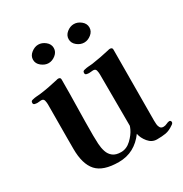

<svg xmlns="http://www.w3.org/2000/svg" viewBox="-175 -886 979 1027"><g transform="rotate(-30 314.0 -373.0)"><path d="M617 -37Q617 -29 607 -23Q580 -4 557 0Q534 4 502 4Q471 4 449.5 -22Q428 -48 423 -76Q394 -36 354.5 -14.5Q315 7 265 7Q169 7 129 -37.5Q89 -82 89 -176V-243Q89 -295 89.5 -346.5Q90 -398 90 -450Q90 -461 87 -474Q84 -487 69 -487Q63 -487 57.5 -486Q52 -485 46 -485Q39 -485 30 -487Q21 -489 21 -498Q21 -506 24.5 -509Q28 -512 34 -513Q45 -516 58 -517Q71 -518 82 -519Q137 -526 195 -540Q201 -542 206 -542Q220 -542 220 -529Q220 -443 218 -356.5Q216 -270 216 -184Q216 -160 217.5 -133.5Q219 -107 226.5 -84Q234 -61 252 -47Q270 -33 302 -33Q336 -33 364 -59.5Q392 -86 405 -114Q406 -116 409 -123.5Q412 -131 412 -132Q412 -212 411.5 -291.5Q411 -371 411 -450Q411 -461 408 -474Q405 -487 390 -487Q384 -487 378 -486Q372 -485 365 -485Q358 -485 349.5 -487Q341 -489 341 -498Q341 -506 344.5 -509Q348 -512 354 -513Q365 -516 378 -517Q391 -518 403 -519Q459 -527 514 -540Q517 -541 519.5 -541.5Q522 -542 525 -542Q540 -542 540 -529Q540 -420 539 -310.5Q538 -201 538 -91Q538 -81 539 -68.5Q540 -56 546 -46.5Q552 -37 566 -37Q577 -37 588 -42.5Q599 -48 607 -48Q612 -48 614.5 -44.5Q617 -41 617 -37ZM268 -696Q268 -672 247.5 -655.5Q227 -639 204 -639Q182 -639 161 -655.5Q140 -672 140 -696Q140 -720 161 -736.5Q182 -753 204 -753Q227 -753 247.5 -736.5Q268 -720 268 -696ZM488 -696Q488 -672 467.5 -655.5Q447 -639 424 -639Q401 -639 380.5 -655.5Q360 -672 360 -696Q360 -720 380.5 -736.5Q401 -753 424 -753Q447 -753 467.5 -736.5Q488 -720 488 -696Z"/></g></svg>

Font: Kaisei HarunoUmi
Style: Bold
Weight: 700
Designer: Font-Kai, 金井和夫
Foundry: KAZUO KANAI
Version: Version 5.003